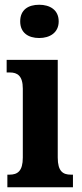

<svg xmlns="http://www.w3.org/2000/svg" viewBox="-20 -788 343 808"><path d="M145 -628C189 -628 227 -650 227 -698C227 -747 189 -768 145 -768C99 -768 65 -747 65 -698C65 -650 99 -628 145 -628ZM11 0H287V-53H278C245 -53 223 -67 223 -125V-536H8V-483H22C53 -483 76 -469 76 -415V-125C76 -68 54 -53 20 -53H11Z"/></svg>

Font: Noto Serif Thai ExtraCondensed ExtraBold
Style: Regular
Weight: 800
Width: 2
Designer: Monotype Design Team
Foundry: Monotype Imaging Inc.
Version: Version 2.002